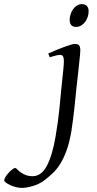

<svg xmlns="http://www.w3.org/2000/svg" viewBox="-208 -671 473 935"><path d="M183.1 -424.8Q183.1 -419.4 181.9 -406Q180.7 -392.6 178.7 -374.5Q176.8 -356.4 174.6 -335.7Q172.4 -314.9 170.2 -295.2Q168 -275.4 166 -258.5Q164.1 -241.7 163.1 -231Q161.1 -213.9 159.2 -192.1Q157.2 -170.4 154.3 -145Q151.4 -119.6 147.9 -91.1Q144.5 -62.5 139.6 -32.2Q129.9 24.9 115.5 63.7Q101.1 102.5 84 129.2Q66.9 155.8 47.6 173.6Q28.3 191.4 8.3 207Q-4.9 217.3 -20.5 224.4Q-36.1 231.4 -51.3 235.8Q-66.4 240.2 -79.6 242.2Q-92.8 244.1 -101.6 244.1Q-115.2 244.1 -130.4 240.2Q-145.5 236.3 -158.2 230.5Q-170.9 224.6 -179.2 218.3Q-187.5 211.9 -187.5 207Q-187.5 200.7 -181.2 190.4Q-174.8 180.2 -166 170.7Q-157.2 161.1 -148.2 154.1Q-139.2 147 -134.3 147Q-130.4 147 -124.5 153.3Q-118.7 159.7 -108.9 167Q-99.1 174.3 -84.5 180.7Q-69.8 187 -48.3 187Q-6.8 187 20 136.7Q46.9 86.4 62.5 -5.4Q68.8 -41.5 73.2 -74.2Q77.6 -106.9 80.6 -134.8Q83.5 -162.6 85.4 -184.3Q87.4 -206.1 88.9 -220.2Q89.4 -228 90.8 -241Q92.3 -253.9 93.8 -268.8Q95.2 -283.7 96.9 -299.6Q98.6 -315.4 100.1 -329.6Q101.6 -343.8 102.3 -354.7Q103 -365.7 103 -371.1Q103 -382.3 101.6 -388.9Q100.1 -395.5 97.4 -398.7Q94.7 -401.9 91.1 -402.8Q87.4 -403.8 83 -403.8Q78.6 -403.8 70.6 -402.1Q62.5 -400.4 54.2 -397.9Q44.9 -395.5 34.2 -392.1L26.9 -410.2Q47.4 -419.4 67.9 -428Q88.4 -436.5 106 -442.9Q123.5 -449.2 136.7 -453.1Q149.9 -457 155.8 -457Q169.4 -457 176.3 -451.2Q183.1 -445.3 183.1 -424.8ZM223.6 -616.2Q223.6 -602.5 219.2 -589.1Q214.8 -575.7 206.8 -564.7Q198.7 -553.7 187.5 -546.9Q176.3 -540 162.6 -540Q131.3 -540 131.3 -574.2Q131.3 -587.4 135.5 -600.8Q139.6 -614.3 147.5 -625.5Q155.3 -636.7 166.3 -643.8Q177.2 -650.9 191.4 -650.9Q206.5 -650.9 215.1 -641.8Q223.6 -632.8 223.6 -616.2Z"/></svg>

Font: Gentium Plus APac
Style: Italic
Weight: 400
Italic angle: -8°
Designer: J. Victor Gaultney, Annie Olsen, Iska Routamaa, Becca Hirsbrunner
Foundry: SIL International
Version: Version 5.000